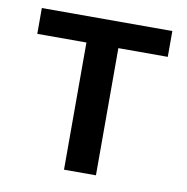

<svg xmlns="http://www.w3.org/2000/svg" viewBox="-67 -616 663 681"><g transform="rotate(10 264.5 -275.5)"><path d="M207 0H322V-458H500V-551H30V-458H207Z"/></g></svg>

Font: GenYoGothic2 TW M
Style: Regular
Weight: 500
Version: Version 2.100;PS 2.1;hotconv 16.6.51;makeotf.lib2.5.65220 DE